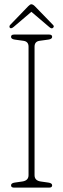

<svg xmlns="http://www.w3.org/2000/svg" viewBox="-20 -858 289 878"><path d="M138 -57Q138 -32 166.5 -28L201.5 -23Q218.5 -20.5 218.5 -10.5Q218.5 0 204.5 0H44.5Q30.5 0 30.5 -10.5Q30.5 -20.5 47 -23L81.5 -28Q110.5 -32 110.5 -57V-644.5Q110.5 -668.5 86.5 -671.5L47 -677Q30.5 -679.5 30.5 -689.5Q30.5 -700 44.5 -700H204.5Q218.5 -700 218.5 -689.5Q218.5 -679.5 201.5 -677L161.5 -671.5Q138 -668.5 138 -644.5ZM42.5 -735Q32 -726 26 -730Q23.5 -732 23.2 -736.2Q23 -740.5 26.5 -744L109 -829.5Q118 -838.5 123 -838.5Q130.5 -838.5 139.5 -829.5L222.5 -744Q230 -736.5 221.5 -730Q215.5 -725 204.5 -735L123.5 -804Z"/></svg>

Font: Fraunces 144pt SuperSoft Thin
Style: Regular
Weight: 100
Version: Version 1.000;[0bf87f6ff]